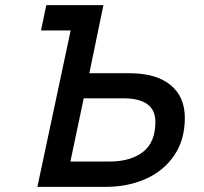

<svg xmlns="http://www.w3.org/2000/svg" viewBox="-20 -730 796 750"><path d="M126 0 256 -611H140L161 -710H384L329 -444H485Q590 -444 646 -398Q702 -352 702 -270Q702 -184 661 -123.5Q620 -63 550 -31.5Q480 0 391 0ZM255 -99H408Q490 -99 538.5 -136.5Q587 -174 587 -254Q587 -346 461 -346H307Z"/></svg>

Font: Geist Medium
Style: Italic
Weight: 500
Italic angle: -12°
Designer: Basement.studio, Andrés Briganti, Mateo Zaragoza
Foundry: Basement.studio, Vercel, Andrés Briganti, Guido Ferreyra, Mateo Zaragoza
Version: Version 1.500; ttfautohint (v1.8.4.7-5d5b)